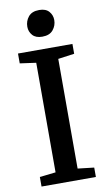

<svg xmlns="http://www.w3.org/2000/svg" viewBox="-103 -1007 590 1056"><g transform="rotate(-10 191.5 -479.0)"><path d="M129.5 -63.5V-675.5L39.5 -688V-743H343.5V-688L252.5 -675.5V-63L343.5 -52.5V0H40V-53.5ZM187 -811Q151.5 -811 133.5 -831.2Q115.5 -851.5 115.5 -879Q115.5 -910.5 135 -934.5Q154.5 -958.5 195 -958.5H196Q232 -958.5 250 -938Q268 -917.5 268 -890Q268 -859 248.2 -835Q228.5 -811 188 -811Z"/></g></svg>

Font: Merriweather SemiBold
Style: Regular
Weight: 600
Version: Version 2.100